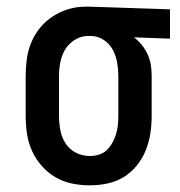

<svg xmlns="http://www.w3.org/2000/svg" viewBox="-20 -548 540 576"><path d="M249 8Q222 8 195.5 2.5Q169 -3 146 -16.5Q123 -30 105 -50.5Q87 -71 76 -95.5Q65 -120 61 -146.5Q57 -173 57 -200V-320Q57 -346 60.5 -371.5Q64 -397 74 -421Q84 -445 100.5 -465Q117 -485 138.5 -499Q160 -513 185 -520.5Q210 -528 236 -528H250L490 -520V-432L382 -436Q395 -426 405.5 -413Q416 -400 423 -384.5Q430 -369 432.5 -353Q435 -337 435 -320V-200Q435 -174 431 -147.5Q427 -121 417 -96.5Q407 -72 390 -51Q373 -30 350.5 -16.5Q328 -3 302 2.5Q276 8 249 8ZM249 -80Q263 -80 276.5 -84Q290 -88 300 -97.5Q310 -107 317 -119.5Q324 -132 328 -145Q332 -158 333.5 -172Q335 -186 335 -200V-320Q335 -340 331.5 -360Q328 -380 319 -397.5Q310 -415 293 -427Q276 -439 256 -440H243Q223 -440 204.5 -428.5Q186 -417 175.5 -399.5Q165 -382 161 -361.5Q157 -341 157 -320V-200Q157 -179 161 -157.5Q165 -136 176.5 -118Q188 -100 207.5 -90Q227 -80 249 -80Z"/></svg>

Font: Iosevka Curly Slab Semibold
Style: Regular
Weight: 600
Monospace: yes
Designer: Belleve Invis
Foundry: Belleve Invis
Version: Version 22.1.2; ttfautohint (v1.8.4)